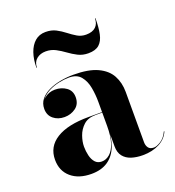

<svg xmlns="http://www.w3.org/2000/svg" viewBox="-131 -810 842 923"><g transform="rotate(-20 290.0 -348.5)"><path d="M443.5 10Q411.5 10 385.5 1.8Q359.5 -6.5 344.2 -25.8Q329 -45 329 -77.5V-304.5Q329 -340.5 322.5 -377Q316 -413.5 296 -438Q276 -462.5 236 -462.5Q212 -462.5 184.2 -456.8Q156.5 -451 131.8 -438.5Q107 -426 91.5 -407Q76 -388 76 -361H74Q74 -392.5 97.8 -411.8Q121.5 -431 152.5 -431Q185.5 -431 210 -413.5Q234.5 -396 234.5 -363Q234.5 -327.5 209.5 -309.2Q184.5 -291 152.5 -291Q118.5 -291 95.8 -309.8Q73 -328.5 73 -361Q73 -389 89.2 -409.2Q105.5 -429.5 132.8 -442.5Q160 -455.5 193.5 -461.8Q227 -468 261 -468Q337.5 -468 383.2 -446.8Q429 -425.5 449 -388.5Q469 -351.5 469 -304.5V-46.5Q469 -30 477.5 -18.2Q486 -6.5 505.5 -6.5Q520 -6.5 541.5 -20.2Q563 -34 576.5 -63.5L579 -62.5Q564 -27.5 527.8 -8.8Q491.5 10 443.5 10ZM180.5 10Q115.5 10 76.8 -23.2Q38 -56.5 38 -113.5Q38 -180.5 95.5 -216.2Q153 -252 259.5 -252H375.5V-249.5H294Q256 -249.5 233.2 -228.8Q210.5 -208 200.5 -179.2Q190.5 -150.5 190.5 -125.5Q190.5 -102 195.8 -79.8Q201 -57.5 213.5 -43.2Q226 -29 247 -29Q269.5 -29 288.2 -45.2Q307 -61.5 318 -95Q329 -128.5 329 -180.5H331.5Q331.5 -121 315 -78.2Q298.5 -35.5 265 -12.8Q231.5 10 180.5 10ZM364.5 -540Q335.5 -540 312 -552Q288.5 -564 267.5 -579.5Q246.5 -595 223.8 -607Q201 -619 174 -619Q145.5 -619 126.8 -603.5Q108 -588 108 -560H105.5Q105.5 -602.5 117 -635.8Q128.5 -669 150.5 -688Q172.5 -707 204.5 -707Q235 -707 257.8 -695Q280.5 -683 300.2 -667.5Q320 -652 340.2 -640Q360.5 -628 385 -628Q417.5 -628 434.2 -643.8Q451 -659.5 451 -687H453.5Q453.5 -639.5 446.5 -606.8Q439.5 -574 420.5 -557Q401.5 -540 364.5 -540Z"/></g></svg>

Font: Bodoni Moda 72pt
Style: Bold
Weight: 700
Designer: Owen Earl
Foundry: indestructible type
Version: Version 2.004